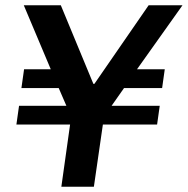

<svg xmlns="http://www.w3.org/2000/svg" viewBox="-20 -706 710 726"><path d="M212 0 245 -235H42L52 -306H231L202 -373H61L71 -444H172L70 -686H210L333 -389H337L542 -686H670L498 -444H603L593 -373H449L402 -306H584L574 -235H369L335 0Z"/></svg>

Font: Chivo Medium Medium
Style: Italic
Weight: 500
Italic angle: -8.05°
Version: Version 2.002